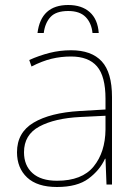

<svg xmlns="http://www.w3.org/2000/svg" viewBox="-20 -738 551 768"><path d="M264 -537Q346 -537 387 -492.5Q428 -448 428 -350V0H406L402 -103H400Q379 -57 334 -23.5Q289 10 208 10Q129 10 88.5 -28Q48 -66 48 -129Q48 -208 114.5 -247.5Q181 -287 299 -294L402 -300V-343Q402 -433 368 -472.5Q334 -512 264 -512Q224 -512 186.5 -503Q149 -494 106 -472L97 -498Q137 -516 178.5 -526.5Q220 -537 264 -537ZM301 -270Q199 -265 137.5 -232Q76 -199 76 -129Q76 -76 110 -45.5Q144 -15 208 -15Q308 -15 354.5 -72Q401 -129 402 -220V-275ZM253 -718Q307 -718 339 -689.5Q371 -661 375 -606H350Q346 -646 322.5 -670Q299 -694 253 -694Q204 -694 182 -670Q160 -646 155 -606H130Q144 -718 253 -718Z"/></svg>

Font: Noto Sans Thin
Style: Regular
Weight: 100
Designer: Monotype Design Team
Foundry: Monotype Imaging Inc.
Version: Version 2.007